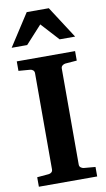

<svg xmlns="http://www.w3.org/2000/svg" viewBox="-100 -964 559 1012"><g transform="rotate(-10 179.5 -458.5)"><path d="M22.9 0V-50.8L85 -56.2Q94.2 -57.1 100.6 -62.7Q106.9 -68.4 106.9 -78.1V-592.8Q106.9 -602.5 100.6 -608.4Q94.2 -614.3 85 -615.2L22.9 -620.1V-670.9H335V-620.1L272.9 -615.2Q264.6 -614.3 257.3 -608.4Q250 -602.5 250 -592.8V-78.1Q250 -68.4 257.3 -62.7Q264.6 -57.1 272.9 -56.2L335 -50.8V0ZM265.6 -746.1 178.7 -841.3 91.8 -746.1H8.8L119.6 -917.5H237.8L348.6 -746.1Z"/></g></svg>

Font: Charis SIL Viet
Style: Bold
Weight: 700
Foundry: SIL International
Version: Version 5.000